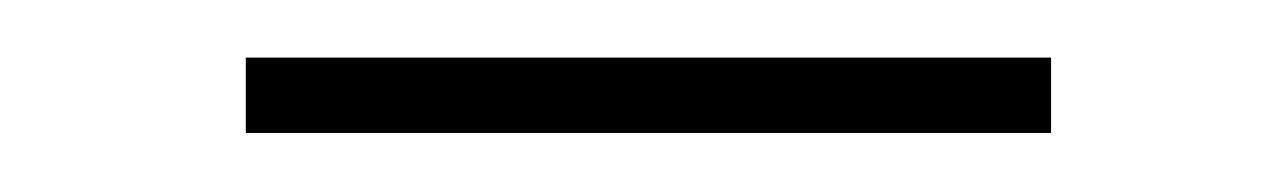

<svg xmlns="http://www.w3.org/2000/svg" viewBox="-20 -721 436 66"><path d="M341.3 -701.2V-675.3H64.5V-701.2Z"/></svg>

Font: Vazirmatn RD UI Thin
Style: Regular
Weight: 100
Designer: Saber Rastikerdar
Foundry: Saber Rastikerdar
Version: Version 33.003